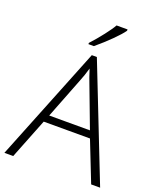

<svg xmlns="http://www.w3.org/2000/svg" viewBox="-167 -1031 934 1131"><g transform="rotate(20 300.0 -465.5)"><path d="M0 0 287.1 -716.8H318.8L600.1 0H543.9L444.8 -252H154.8L55.2 0ZM172.9 -296.9H428.2L331.1 -554.2Q318.8 -584.5 301.8 -638.2Q288.6 -591.3 272.9 -553.2ZM246.1 -771V-778.8Q281.7 -817.4 316.7 -862.5Q351.6 -907.7 364.3 -931.2H433.1V-922.9Q415.5 -897.5 373.3 -855.5Q331.1 -813.5 280.3 -771Z"/></g></svg>

Font: Open Sans Light
Style: Regular
Weight: 300
Foundry: Ascender Corporation
Version: Version 1.10